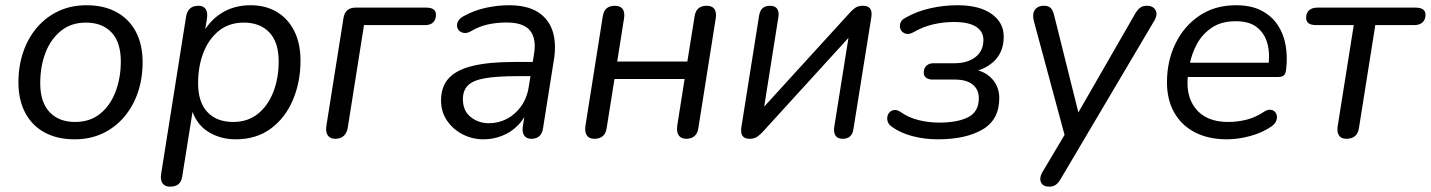

<svg xmlns="http://www.w3.org/2000/svg" viewBox="-20 -515 5380 722"><path d="M260.2 8.9Q195.1 8.9 147.6 -17Q100.1 -42.9 74.7 -91.1Q49.3 -139.2 49.3 -205.2Q49.3 -266.9 67.4 -319.7Q85.5 -372.4 119.5 -412Q153.6 -451.6 200.5 -473.4Q247.3 -495.3 305.4 -495.3Q371 -495.3 418.3 -469.3Q465.6 -443.4 490.9 -395.5Q516.3 -347.6 516.3 -281.2Q516.3 -219.4 498.2 -166.7Q480.1 -114 446.1 -74.4Q412 -34.8 365.2 -12.9Q318.3 8.9 260.2 8.9ZM262.7 -56.4Q318.2 -56.4 356.4 -87.1Q394.5 -117.9 414.4 -169.8Q434.3 -221.7 434.3 -284.1Q434.3 -355.8 399.5 -392.9Q364.6 -430 302.9 -430Q247.9 -430 209.5 -399.2Q171.1 -368.4 151.2 -317Q131.3 -265.7 131.3 -202.2Q131.3 -131 166.2 -93.7Q201 -56.4 262.7 -56.4Z M619.2 186.9Q600.3 186.9 591.3 174.6Q582.4 162.2 585.8 139.9L679.7 -452.1Q683.1 -473 694.7 -483.1Q706.3 -493.3 726.2 -493.3Q745.1 -493.3 753.4 -480.9Q761.7 -468.5 758.3 -445.7L746.1 -369.6L739.3 -383.7Q766.2 -436.4 813.1 -465.8Q860 -495.3 922.3 -495.3Q978.8 -495.3 1021.1 -470.1Q1063.4 -444.8 1086.7 -398.1Q1110 -351.4 1110 -286.9Q1110 -206.6 1081.5 -139.4Q1053.1 -72.1 998.6 -31.6Q944.1 8.9 866.1 8.9Q807.4 8.9 761.5 -20.4Q715.7 -49.8 698.7 -110.3H706.6L665.3 148.1Q662.4 168 651.3 177.4Q640.1 186.9 619.2 186.9ZM856.3 -56.4Q911.9 -56.4 950 -87.1Q988.1 -117.9 1008 -169.8Q1028 -221.7 1028 -284.1Q1028 -355.8 993.1 -392.9Q958.2 -430 896.6 -430Q841.5 -430 803.1 -399.2Q764.8 -368.4 744.9 -317Q724.9 -265.7 724.9 -202.2Q724.9 -131 759.8 -93.7Q794.7 -56.4 856.3 -56.4Z M1240.3 6.9Q1221.3 6.9 1212.6 -5.9Q1203.9 -18.8 1207.3 -41.7L1271.7 -447.4Q1275.1 -467.4 1286.5 -476.9Q1298 -486.3 1317 -486.3H1583.3Q1601.3 -486.3 1610.4 -479.5Q1619.4 -472.7 1619.4 -459.6Q1619.4 -441.6 1609.2 -431.2Q1598.9 -420.7 1579.5 -420.7H1348.8L1287.8 -35.3Q1280.5 6.9 1240.3 6.9Z M1798.2 8.9Q1755.9 8.9 1719.4 -10Q1683 -28.9 1660.7 -61.8Q1638.5 -94.8 1638.5 -137.3Q1638.5 -188.8 1667.2 -220.5Q1696 -252.2 1757 -267.1Q1818 -282 1913.5 -282H1994L1985.7 -228.6H1924.8Q1847.8 -228.6 1803.2 -220.7Q1758.7 -212.9 1739.7 -193.9Q1720.7 -174.9 1720.7 -142.1Q1720.7 -98.1 1750.1 -74.9Q1779.4 -51.6 1818.2 -51.6Q1854.4 -51.6 1886 -68Q1917.5 -84.4 1939.8 -115.5Q1962 -146.6 1968.6 -190.1L1988.1 -311.7Q1997.7 -369.8 1973.1 -400.1Q1948.5 -430.4 1885.1 -430.4Q1848.3 -430.4 1815 -423.2Q1781.6 -415.9 1749.1 -396.6Q1735.9 -389.7 1724.9 -391.1Q1713.9 -392.5 1706.8 -399.5Q1699.7 -406.6 1698.7 -416.6Q1697.7 -426.6 1703.7 -436.9Q1709.8 -447.2 1724.9 -455Q1763.2 -476.2 1807.3 -485.7Q1851.5 -495.3 1893.6 -495.3Q1962 -495.3 2002.5 -469.7Q2043 -444.2 2058 -398.2Q2072.9 -352.1 2062.9 -290.3L2022.1 -33.3Q2019.7 -13.5 2008.3 -3.3Q1996.9 6.9 1977.9 6.9Q1959.9 6.9 1951.5 -5Q1943 -16.9 1945.9 -38.7L1958.5 -119.8L1967.1 -110.4Q1953.7 -69.8 1927.1 -43.2Q1900.5 -16.7 1866.9 -3.9Q1833.3 8.9 1798.2 8.9Z M2215.2 6.9Q2195.3 6.9 2186.9 -5.7Q2178.4 -18.3 2181.3 -40.6L2246.7 -453.6Q2250.1 -474.9 2261.7 -484.1Q2273.3 -493.3 2291.8 -493.3Q2312.7 -493.3 2321.4 -481.2Q2330.1 -469 2326.7 -446.3L2300.9 -283.6H2564.7L2592 -453.6Q2595.4 -474.9 2607 -484.1Q2618.6 -493.3 2637 -493.3Q2657.9 -493.3 2666.4 -481.2Q2674.9 -469 2671.5 -446.3L2606.1 -33.3Q2603.2 -13.4 2591.6 -3.2Q2579.9 6.9 2561 6.9Q2541.1 6.9 2532.4 -5.9Q2523.7 -18.7 2526.5 -41L2554.4 -217.9H2290.7L2261.3 -33.3Q2258.4 -12.9 2246.5 -3Q2234.7 6.9 2215.2 6.9Z M2798.9 6.9Q2783 6.9 2775.7 -0.2Q2768.4 -7.4 2767.3 -17.5Q2766.3 -27.6 2767.8 -36.5L2834.7 -457.3Q2838.1 -476.3 2848.3 -484.8Q2858.5 -493.3 2875.5 -493.3Q2894.9 -493.3 2902.6 -481.6Q2910.4 -470 2907 -450.5L2847.8 -77.1H2819.9L3176.9 -468.5Q3184.7 -477.3 3195.7 -485.3Q3206.6 -493.3 3225 -493.3Q3240.4 -493.3 3247.7 -487.1Q3255 -480.8 3256.8 -471Q3258.5 -461.1 3256.6 -450.3L3189.2 -29.5Q3186.8 -11.5 3176.6 -2.3Q3166.4 6.9 3149.4 6.9Q3129.5 6.9 3122 -4.7Q3114.5 -16.4 3116.9 -36.3L3176.5 -409.7H3204.4L2847.4 -18.3Q2839.6 -9.5 2828.2 -1.3Q2816.8 6.9 2798.9 6.9Z M3506.9 8.9Q3456.3 8.9 3410.8 -3.2Q3365.2 -15.3 3333.4 -38.5Q3322.7 -46 3318.8 -56.2Q3315 -66.5 3317 -76.8Q3319 -87 3325.9 -93.6Q3332.8 -100.2 3343.3 -101.3Q3353.8 -102.4 3366.5 -94Q3396.4 -72.7 3434.2 -63.4Q3472 -54 3511.7 -54Q3580.7 -54 3620.8 -74.3Q3660.8 -94.6 3660.8 -146.3Q3660.8 -178.2 3637.8 -197Q3614.8 -215.8 3569.9 -215.8H3486.9Q3471.2 -215.8 3462.4 -222.8Q3453.7 -229.9 3453.7 -241.6Q3453.7 -258.7 3463.7 -267.9Q3473.7 -277.2 3490.7 -277.2H3570.2Q3617.7 -277.2 3647.9 -300.3Q3678 -323.4 3678 -365Q3678 -396.4 3650.6 -414.4Q3623.1 -432.3 3567 -432.3Q3527.7 -432.3 3489.2 -423.4Q3450.7 -414.6 3414.1 -393.3Q3397.5 -384.4 3385 -388.5Q3372.5 -392.5 3367 -403.5Q3361.6 -414.5 3365.7 -427.7Q3369.8 -440.9 3385.9 -448.8Q3427.8 -472.6 3478.3 -483.9Q3528.8 -495.3 3580.2 -495.3Q3662.9 -495.3 3708.6 -462.8Q3754.4 -430.3 3754.4 -377.4Q3754.4 -317.3 3715.3 -282.3Q3676.3 -247.3 3617.3 -242.3L3621.1 -255.3Q3675.1 -253.9 3706.4 -222.8Q3737.7 -191.8 3737.7 -145.9Q3737.7 -64.8 3674.5 -27.9Q3611.3 8.9 3506.9 8.9Z M3925.1 186.9Q3909.1 186.9 3900.6 179.1Q3892.1 171.3 3891.9 158.8Q3891.7 146.4 3900 132.2L3993.4 -24.9L3988 10.2L3867.7 -435.9Q3863.4 -453 3866.2 -465.8Q3869.1 -478.7 3879.3 -486Q3889.5 -493.3 3905.1 -493.3Q3922.6 -493.3 3931.1 -485Q3939.5 -476.8 3944.4 -455.9L4043.5 -58.6H4015.7L4248.8 -463.7Q4258 -479.2 4267.7 -486.2Q4277.4 -493.3 4292.9 -493.3Q4309 -493.3 4318.2 -485.5Q4327.5 -477.7 4328.7 -465.5Q4330 -453.3 4321.2 -438.1L3969.3 156.8Q3960.6 172.3 3950.6 179.6Q3940.6 186.9 3925.1 186.9Z M4593.8 8.9Q4524.6 8.9 4473.8 -17.2Q4423 -43.4 4395.7 -91.6Q4368.3 -139.7 4368.3 -205.6Q4368.3 -285 4399.9 -350.5Q4431.5 -416.1 4489.8 -455.7Q4548.2 -495.3 4627.7 -495.3Q4685 -495.3 4723.6 -475.1Q4762.2 -454.9 4784.9 -420.7Q4807.6 -386.5 4814.8 -343.1Q4822 -299.7 4816.4 -254.3Q4814.4 -237 4807.6 -231.3Q4800.7 -225.5 4786.3 -225.5H4430.7L4438.5 -279H4767.3L4749.3 -265.6Q4756.3 -313 4746 -351.1Q4735.7 -389.3 4706.9 -412.2Q4678.2 -435.2 4626.7 -435.2Q4572.6 -435.2 4536.5 -410.7Q4500.4 -386.2 4480.3 -348.3Q4460.1 -310.5 4453 -269.2L4449.1 -245.1Q4434.9 -159.9 4474.9 -108.1Q4514.9 -56.4 4597.9 -56.4Q4634.3 -56.4 4667.9 -65Q4701.5 -73.6 4731.7 -93.9Q4745.4 -102.8 4755.9 -102.4Q4766.4 -101.9 4773.1 -95.6Q4779.7 -89.3 4781.5 -79.8Q4783.2 -70.2 4778.6 -59.4Q4773.9 -48.7 4762.2 -40.3Q4728.2 -16.2 4682.1 -3.7Q4635.9 8.9 4593.8 8.9Z M5042.7 6.9Q5023.8 6.9 5015.3 -5.4Q5006.8 -17.8 5010.2 -40.1L5070.7 -420.7H4929Q4891.6 -420.7 4891.6 -448Q4891.6 -467 4903 -476.7Q4914.5 -486.3 4932.9 -486.3H5303Q5340.5 -486.3 5340.5 -459.6Q5340.5 -441.1 5329.3 -430.9Q5318.2 -420.7 5298.7 -420.7H5151.7L5090.2 -33.3Q5087.3 -13.4 5075.4 -3.2Q5063.6 6.9 5042.7 6.9Z"/></svg>

Font: Nunito ExtraLight
Style: Italic
Weight: 200
Italic angle: -9°
Designer: Vernon Adams
Foundry: Vernon Adams
Version: Version 3.602